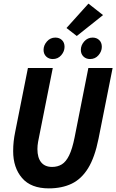

<svg xmlns="http://www.w3.org/2000/svg" viewBox="-20 -1027 641 1059"><path d="M249.3 12Q150.8 12 101.7 -45.1Q52.6 -102.2 52.6 -193.2Q52.6 -221.4 55.4 -247Q58.2 -272.6 63.9 -299.9L134 -651.8H271.1L198 -284.8Q193.7 -264.1 190 -244.1Q186.4 -224.1 186.4 -204.5Q186.4 -157.1 207.1 -131.7Q227.8 -106.3 267.3 -106.3Q297.9 -106.3 321 -120.5Q344 -134.6 361.4 -170.1Q378.8 -205.6 391.5 -269.3L467.3 -651.8H601.1L523.3 -261.3Q502.8 -159 466.1 -99.4Q429.4 -39.8 375.5 -13.9Q321.5 12 249.3 12ZM271 -701.3Q249.2 -701.3 234.7 -715.3Q220.3 -729.3 220.3 -752Q220.3 -777.2 239 -798.5Q257.6 -819.7 285.3 -819.7Q307.2 -819.7 321.6 -806.1Q336 -792.5 336 -768.6Q336 -743.7 317.8 -722.5Q299.5 -701.3 271 -701.3ZM476.6 -701.3Q454.7 -701.3 440.3 -715.3Q425.9 -729.3 425.9 -752Q425.9 -777.2 444.5 -798.5Q463.2 -819.7 490.8 -819.7Q512.7 -819.7 527.1 -806.1Q541.6 -792.5 541.6 -768.6Q541.6 -743.7 523.3 -722.5Q505.1 -701.3 476.6 -701.3ZM403.5 -828.5 346.7 -872.5 467.8 -1007 548.4 -943.8Z"/></svg>

Font: SourceCodeVF
Style: Italic
Weight: 200
Italic angle: -11°
Monospace: yes
Designer: Paul D. Hunt, Teo Tuominen
Foundry: Adobe
Version: Version 1.026;hotconv 1.1.0;makeotfexe 2.6.0